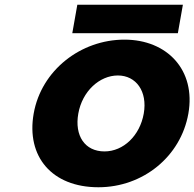

<svg xmlns="http://www.w3.org/2000/svg" viewBox="-20 -774 819 809"><path d="M309.9 -295.3C326.5 -389.6 399.4 -456 476.7 -456C552.9 -456 602.3 -389.6 585.7 -295.3C569.3 -202.4 499.9 -136 420.3 -136C337.2 -136 293.5 -202.4 309.9 -295.3ZM121.9 -295.4C90 -114.4 198.6 15 394.7 15C582.3 15 741.8 -114.4 773.7 -295.4C806 -478.7 684.5 -607 504.3 -607C321 -607 154.2 -478.7 121.9 -295.4ZM305.8 -754 284.6 -634H729.4L750.6 -754Z"/></svg>

Font: Hussar Wysoki
Style: Obl
Weight: 700
Foundry: Cannot Into Space Fonts
Version: Version 0.92